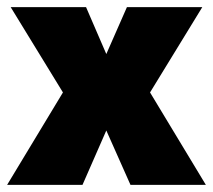

<svg xmlns="http://www.w3.org/2000/svg" viewBox="-20 -520 599 540"><path d="M222 -500 279 -368 337 -500H549L402 -260L559 0H347L279 -153L212 0H0L157 -260L10 -500Z"/></svg>

Font: Fivo Sans Black
Style: Regular
Weight: 900
Designer: Alexander Slobzheninov
Foundry: Alexander Slobzheninov
Version: 1.0